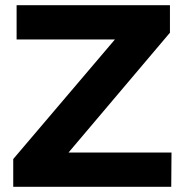

<svg xmlns="http://www.w3.org/2000/svg" viewBox="-20 -720 711 740"><path d="M44 -700H635V-594L244 -132H641L640 0H31V-107L423 -568H44Z"/></svg>

Font: Argentum Sans SemiBold
Style: Regular
Weight: 600
Designer: Julieta Ulanovsky (Modified by Cristiano Sobral)
Foundry: Julieta Ulanovsky
Version: Version 5.001;November 22, 2018;FontCreator 11.5.0.2425 64-b